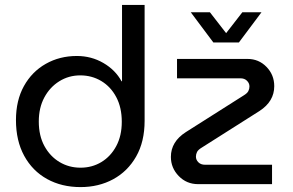

<svg xmlns="http://www.w3.org/2000/svg" viewBox="-20 -750 1193 782"><path d="M308 12Q382 12 441 -20Q500 -52 534.5 -112.5Q569 -173 569 -258V-730H477V-419H475Q450 -465 401 -493.5Q352 -522 293 -522Q223 -522 166.5 -490Q110 -458 77.5 -399.5Q45 -341 45 -261Q45 -177 78.5 -115.5Q112 -54 171.5 -21Q231 12 308 12ZM308 -67Q261 -67 222.5 -90Q184 -113 161 -155Q138 -197 138 -255Q138 -311 160.5 -353Q183 -395 221.5 -419Q260 -443 307 -443Q354 -443 392.5 -420Q431 -397 453.5 -354.5Q476 -312 476 -254Q476 -197 453.5 -155Q431 -113 393 -90Q355 -67 308 -67ZM787 0Q740 0 708 -33Q676 -66 676 -111Q676 -173 737 -212L972 -361Q987 -370 991.5 -379Q996 -388 996 -398Q996 -411 986 -421Q976 -431 960 -431H701V-510H988Q1034 -510 1065.5 -477.5Q1097 -445 1097 -399Q1097 -337 1037 -298L802 -149Q787 -140 782.5 -131Q778 -122 778 -112Q778 -99 788 -89Q798 -79 815 -79H1088V0ZM849 -577 757 -700H835L901 -615L967 -700H1045L953 -577Z"/></svg>

Font: MuseoModerno
Style: Regular
Weight: 400
Designer: Pablo Cosgaya, Héctor Gatti, Marcela Romero, and the Authors of The MuseoModerno Project.
Foundry: Omnibus-Type Team
Version: Version 1.001